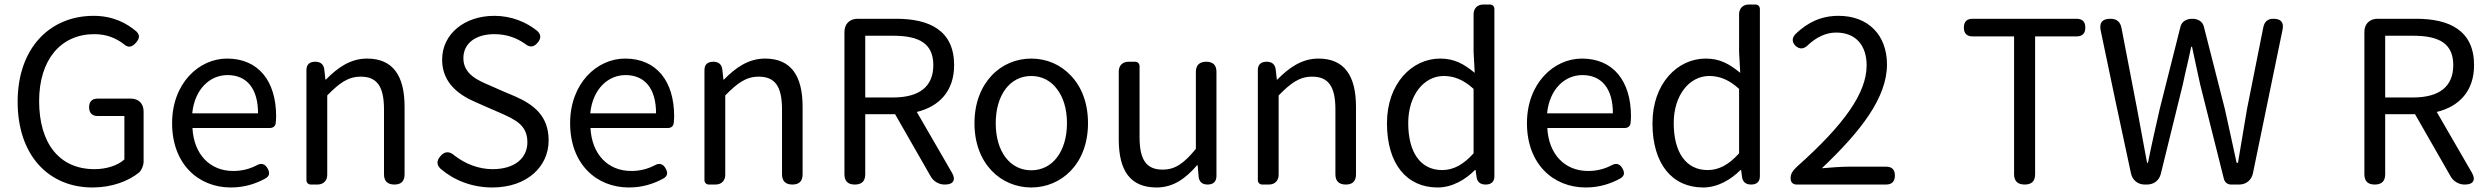

<svg xmlns="http://www.w3.org/2000/svg" viewBox="-20 -816 11009 849"><path d="M615 -226V-323C615 -358 593 -380 558 -380H494H412C387 -380 374 -367 374 -342C374 -317 387 -303 412 -303H530V-111C501 -84 450 -68 398 -68C241 -68 153 -184 153 -369C153 -552 249 -665 397 -665C452 -665 493 -647 526 -622C547 -603 564 -607 582 -628C597 -646 600 -660 583 -677C541 -713 480 -746 394 -746C200 -746 58 -603 58 -366C58 -128 196 13 389 13C475 13 548 -15 596 -54C606 -64 615 -84 615 -102Z M1105 -250H1174C1188 -250 1198 -259 1199 -271C1200 -280 1201 -291 1201 -302C1201 -457 1123 -557 984 -557C860 -557 741 -448 741 -271C741 -92 856 13 1001 13C1062 13 1112 -4 1154 -27C1172 -38 1174 -51 1164 -70C1153 -91 1136 -97 1115 -85C1084 -69 1051 -60 1011 -60C908 -60 837 -134 831 -250H1014ZM1048 -315H975H830C841 -423 909 -484 986 -484C1071 -484 1121 -425 1121 -315Z M1335 -271V-20C1335 -8 1343 0 1355 0H1381H1384C1410 0 1427 -17 1427 -43V-394C1481 -449 1519 -477 1575 -477C1647 -477 1678 -434 1678 -332V-45C1678 -15 1694 0 1724 0C1754 0 1769 -15 1769 -45V-344C1769 -482 1717 -557 1603 -557C1529 -557 1472 -516 1421 -464H1419L1414 -509C1411 -532 1397 -543 1374 -543C1349 -543 1335 -531 1335 -506Z M2203 -413 2151 -436C2094 -460 2029 -487 2029 -559C2029 -624 2083 -665 2166 -665C2219 -665 2264 -649 2302 -622C2323 -605 2341 -607 2358 -628C2373 -646 2373 -663 2356 -679C2307 -719 2240 -746 2166 -746C2033 -746 1935 -665 1935 -552C1935 -445 2016 -393 2084 -364L2136 -341L2189 -318C2259 -287 2312 -263 2312 -187C2312 -116 2255 -68 2158 -68C2097 -68 2038 -91 1990 -128C1968 -148 1946 -148 1927 -125C1910 -105 1910 -87 1929 -69C1989 -18 2068 13 2157 13C2310 13 2406 -79 2406 -195C2406 -304 2340 -354 2255 -391Z M2865 -250H2934C2948 -250 2958 -259 2959 -271C2960 -280 2961 -291 2961 -302C2961 -457 2883 -557 2744 -557C2620 -557 2501 -448 2501 -271C2501 -92 2616 13 2761 13C2822 13 2872 -4 2914 -27C2932 -38 2934 -51 2924 -70C2913 -91 2896 -97 2875 -85C2844 -69 2811 -60 2771 -60C2668 -60 2597 -134 2591 -250H2774ZM2808 -315H2735H2590C2601 -423 2669 -484 2746 -484C2831 -484 2881 -425 2881 -315Z M3095 -271V-20C3095 -8 3103 0 3115 0H3141H3144C3170 0 3187 -17 3187 -43V-394C3241 -449 3279 -477 3335 -477C3407 -477 3438 -434 3438 -332V-45C3438 -15 3454 0 3484 0C3514 0 3529 -15 3529 -45V-344C3529 -482 3477 -557 3363 -557C3289 -557 3232 -516 3181 -464H3179L3174 -509C3171 -532 3157 -543 3134 -543C3109 -543 3095 -531 3095 -506Z M3806 -521V-658H3867H3929C4044 -658 4107 -624 4107 -528C4107 -432 4044 -385 3929 -385H3806ZM3714 -366V-46C3714 -15 3729 0 3760 0C3791 0 3806 -15 3806 -46V-311H3938L4096 -35C4108 -14 4132 0 4156 0H4159C4196 0 4208 -21 4189 -53L4034 -321C4133 -345 4199 -413 4199 -528C4199 -680 4092 -733 3943 -733H3828H3772C3737 -733 3714 -710 3714 -675Z M4365 -482C4319 -433 4289 -362 4289 -271C4289 -91 4407 13 4540 13C4673 13 4791 -91 4791 -271C4791 -362 4762 -433 4715 -482C4669 -531 4607 -557 4540 -557C4474 -557 4411 -531 4365 -482ZM4654 -120C4627 -84 4587 -63 4540 -63C4446 -63 4383 -146 4383 -271C4383 -396 4446 -480 4540 -480C4587 -480 4627 -459 4654 -422C4682 -386 4698 -334 4698 -271C4698 -209 4682 -157 4654 -120Z M5359 -271V-498C5359 -528 5344 -543 5314 -543C5284 -543 5268 -528 5268 -498V-158C5216 -94 5177 -66 5121 -66C5049 -66 5019 -109 5019 -210V-523C5019 -535 5011 -543 4999 -543H4973H4970C4944 -543 4927 -526 4927 -500V-199C4927 -60 4979 13 5094 13C5168 13 5222 -26 5273 -85H5276L5280 -36C5282 -12 5296 0 5320 0C5345 0 5359 -13 5359 -38Z M5542 -271V-20C5542 -8 5550 0 5562 0H5588H5591C5617 0 5634 -17 5634 -43V-394C5688 -449 5726 -477 5782 -477C5854 -477 5885 -434 5885 -332V-45C5885 -15 5901 0 5931 0C5961 0 5976 -15 5976 -45V-344C5976 -482 5924 -557 5810 -557C5736 -557 5679 -516 5628 -464H5626L5621 -509C5618 -532 5604 -543 5581 -543C5556 -543 5542 -531 5542 -506Z M6588 -398V-776C6588 -788 6580 -796 6568 -796H6542H6539C6513 -796 6496 -779 6496 -753V-587L6501 -494C6453 -533 6412 -557 6348 -557C6224 -557 6113 -447 6113 -271C6113 -90 6201 13 6337 13C6402 13 6460 -22 6502 -64H6505L6509 -34C6512 -11 6526 0 6549 0C6574 0 6588 -12 6588 -37ZM6496 -351V-280V-138C6451 -88 6407 -64 6357 -64C6262 -64 6207 -141 6207 -272C6207 -396 6277 -480 6364 -480C6409 -480 6451 -464 6496 -423Z M7096 -250H7165C7179 -250 7189 -259 7190 -271C7191 -280 7192 -291 7192 -302C7192 -457 7114 -557 6975 -557C6851 -557 6732 -448 6732 -271C6732 -92 6847 13 6992 13C7053 13 7103 -4 7145 -27C7163 -38 7165 -51 7155 -70C7144 -91 7127 -97 7106 -85C7075 -69 7042 -60 7002 -60C6899 -60 6828 -134 6822 -250H7005ZM7039 -315H6966H6821C6832 -423 6900 -484 6977 -484C7062 -484 7112 -425 7112 -315Z M7762 -398V-776C7762 -788 7754 -796 7742 -796H7716H7713C7687 -796 7670 -779 7670 -753V-587L7675 -494C7627 -533 7586 -557 7522 -557C7398 -557 7287 -447 7287 -271C7287 -90 7375 13 7511 13C7576 13 7634 -22 7676 -64H7679L7683 -34C7686 -11 7700 0 7723 0C7748 0 7762 -12 7762 -37ZM7670 -351V-280V-138C7625 -88 7581 -64 7531 -64C7436 -64 7381 -141 7381 -272C7381 -396 7451 -480 7538 -480C7583 -480 7625 -464 7670 -423Z M8243 0H8320C8346 0 8359 -14 8359 -40C8359 -66 8346 -79 8320 -79H8156C8119 -79 8074 -75 8036 -72C8208 -235 8324 -384 8324 -531C8324 -661 8241 -746 8110 -746C8031 -746 7973 -716 7921 -667C7904 -650 7902 -631 7919 -614C7938 -596 7958 -599 7976 -618C8011 -650 8052 -672 8099 -672C8190 -672 8234 -611 8234 -527C8234 -406 8137 -267 7926 -79C7905 -60 7898 -45 7898 -30V-27C7898 -10 7908 0 7925 0H8128Z M8886 -327V-46C8886 -15 8902 0 8933 0C8964 0 8979 -15 8979 -46V-655H9162C9188 -655 9201 -668 9201 -694C9201 -720 9188 -733 9162 -733H8932H8703C8677 -733 8664 -720 8664 -694C8664 -668 8677 -655 8703 -655H8886Z M9335 -366 9403 -49C9409 -20 9433 0 9463 0H9474C9504 0 9528 -18 9535 -48L9632 -442C9644 -500 9658 -553 9669 -609H9673C9685 -553 9696 -500 9709 -442L9814 -24C9818 -10 9830 0 9845 0H9876H9882C9912 0 9936 -20 9942 -49L10073 -684C10080 -717 10066 -733 10033 -733C10007 -733 9993 -720 9988 -695L9916 -334C9903 -255 9889 -176 9876 -96H9870C9852 -176 9836 -256 9818 -334L9725 -699C9719 -722 9698 -733 9674 -733C9650 -733 9628 -722 9622 -699L9530 -334C9512 -255 9494 -176 9478 -96H9474C9459 -176 9445 -255 9430 -334L9361 -692C9356 -719 9340 -733 9312 -733C9276 -733 9262 -716 9269 -681Z M10527 -521V-658H10588H10650C10765 -658 10828 -624 10828 -528C10828 -432 10765 -385 10650 -385H10527ZM10435 -366V-46C10435 -15 10450 0 10481 0C10512 0 10527 -15 10527 -46V-311H10659L10817 -35C10829 -14 10853 0 10877 0H10880C10917 0 10929 -21 10910 -53L10755 -321C10854 -345 10920 -413 10920 -528C10920 -680 10813 -733 10664 -733H10549H10493C10458 -733 10435 -710 10435 -675Z"/></svg>

Font: GenSenRounded2 TW R
Style: Regular
Weight: 400
Version: Version 2.100;PS 2.1;hotconv 16.6.51;makeotf.lib2.5.65220 DE